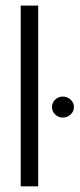

<svg xmlns="http://www.w3.org/2000/svg" viewBox="-20 -654 280 674"><path d="M52.8 0V-634.3H114.1V0ZM200.7 -241.3Q184.7 -241.3 173.6 -252.2Q162.5 -263 162.5 -278Q162.5 -293.4 173.6 -304.2Q184.7 -315 200.7 -315Q216.4 -315 228 -304.2Q239.6 -293.4 239.6 -278Q239.6 -263 228 -252.2Q216.4 -241.3 200.7 -241.3Z"/></svg>

Font: Alumni Sans Thin
Style: Regular
Weight: 100
Designer: Robert E. Leuschke
Foundry: Robert E. Leuschke
Version: Version 1.018